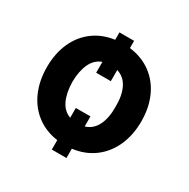

<svg xmlns="http://www.w3.org/2000/svg" viewBox="-146 -707 883 898"><g transform="rotate(30 295.5 -257.5)"><path d="M327.1 -535.2Q394 -526.9 443.1 -491Q492.2 -455.1 518.6 -396.7Q544.9 -338.4 544.9 -264.6Q544.9 -190.9 518.6 -132.1Q492.2 -73.2 443.1 -36.6Q394 0 327.1 8.3V58.6H248V7.8Q182.6 -1.5 134.5 -38.1Q86.4 -74.7 60.8 -133.3Q35.2 -191.9 35.2 -264.6Q35.2 -337.4 60.8 -395.3Q86.4 -453.1 134.5 -489.3Q182.6 -525.4 248 -534.2V-574.2H327.1ZM327.1 -111.8Q367.7 -124 387.5 -164.3Q407.2 -204.6 406.2 -264.6Q407.2 -324.2 387.5 -364.3Q367.7 -404.3 327.1 -416.5V-356.4H248V-415Q210.4 -401.4 192.1 -362.1Q173.8 -322.8 172.9 -264.6Q173.8 -206.1 192.1 -166.5Q210.4 -127 248 -113.3V-166H327.1Z"/></g></svg>

Font: Pretendard GOV
Style: Bold
Weight: 700
Designer: Base glyphs from Inter by Rasmus Andersson; Hangeul glyphs from Noto Sans CJK(Source Han Sans) by Jang Soo-young and Kan
Foundry: Kil Hyung-jin
Version: Version 1.309